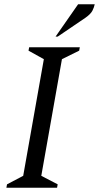

<svg xmlns="http://www.w3.org/2000/svg" viewBox="-20 -882 465 902"><path d="M10 0 13 -16 89 -56 186 -604 114 -644 117 -660H355L352 -644L271 -604L174 -56L251 -16L248 0ZM241 -710 347 -862H425Q422 -847 414 -831.5Q406 -816 382 -799L251 -710Z"/></svg>

Font: Spectral
Style: Italic
Weight: 400
Italic angle: -10°
Designer: Jean-Baptiste Levee
Foundry: Production Type
Version: Version 2.001